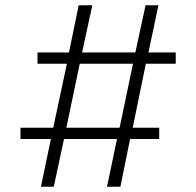

<svg xmlns="http://www.w3.org/2000/svg" viewBox="-20 -715 746 732"><path d="M436 -228 487 -472H284L233 -228ZM439 -3H388L426 -185H224L185 -3H136L174 -185H58V-228H183L235 -472H123V-515H243L280 -695H332L293 -515H496L535 -695H584L546 -515H650V-472H536L486 -228H587V-185H476Z"/></svg>

Font: LXGW 975 Gothic SC 200W
Style: Regular
Weight: 200
Version: Version 2.01;February 25, 2021